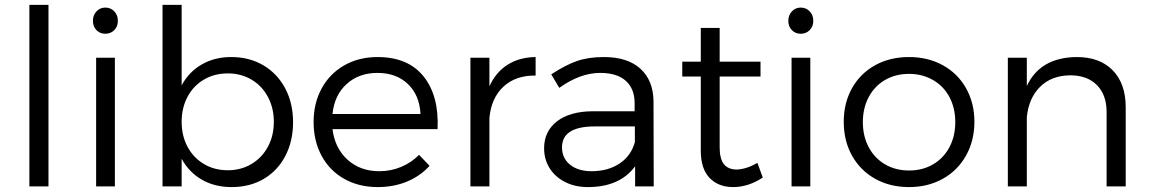

<svg xmlns="http://www.w3.org/2000/svg" viewBox="-20 -762 4701 785"><path d="M100.1 -742.2H178.2V0H100.1Z M359.9 0ZM373 -525.9H449.7V0H373ZM461.9 -676.8Q461.9 -653.8 447.3 -638.9Q432.6 -624 410.6 -624Q388.7 -624 374.3 -638.9Q359.9 -653.8 359.9 -676.8Q359.9 -699.7 374.3 -715.3Q388.7 -731 410.6 -731Q432.6 -731 447.3 -715.6Q461.9 -700.2 461.9 -676.8Z M1178.2 -262.2Q1178.2 -185.1 1146.7 -124.5Q1115.2 -64 1058.3 -30.5Q1001.5 2.9 927.2 2.9Q857.4 2.9 804.9 -27.6Q752.4 -58.1 722.7 -112.8V0H644.5V-742.2H722.7V-413.1Q752.4 -468.3 804.9 -498.5Q857.4 -528.8 925.3 -528.8Q999.5 -528.8 1056.9 -494.9Q1114.3 -460.9 1146.2 -400.4Q1178.2 -339.8 1178.2 -262.2ZM1099.6 -264.2Q1099.6 -320.3 1075.4 -365.7Q1051.3 -411.1 1008.3 -436.5Q965.3 -461.9 911.6 -461.9Q856.4 -461.9 813.5 -436.5Q770.5 -411.1 746.6 -366Q722.7 -320.8 722.7 -264.2Q722.7 -207 746.6 -162.1Q770.5 -117.2 813.5 -91.6Q856.4 -65.9 911.6 -65.9Q965.3 -65.9 1008.3 -91.6Q1051.3 -117.2 1075.4 -162.1Q1099.6 -207 1099.6 -264.2Z M1769 -233.9H1339.4Q1349.1 -155.8 1401.1 -108.9Q1453.1 -62 1530.3 -62Q1578.1 -62 1620.1 -79.6Q1662.1 -97.2 1693.4 -128.9L1736.3 -84Q1698.2 -42 1643.8 -19.5Q1589.4 2.9 1524.4 2.9Q1447.3 2.9 1387.7 -30.5Q1328.1 -64 1295.2 -124.5Q1262.2 -185.1 1262.2 -263.2Q1262.2 -340.3 1295.2 -400.6Q1328.1 -460.9 1387.7 -494.9Q1447.3 -528.8 1523.4 -528.8Q1648.4 -528.8 1711.9 -449.5Q1775.4 -370.1 1769 -233.9ZM1699.2 -295.9Q1695.3 -373 1647.7 -418.5Q1600.1 -463.9 1523.4 -463.9Q1447.3 -463.9 1397.2 -418.5Q1347.2 -373 1339.4 -295.9Z M2169.9 -528.8V-453.1Q2087.9 -454.1 2038.1 -407.5Q1988.3 -360.8 1981 -279.8V0H1903.3V-525.9H1981V-409.2Q2007.3 -466.8 2055.2 -497.3Q2103 -527.8 2169.9 -528.8Z M2576.7 0V-82Q2513.7 2.9 2383.8 2.9Q2330.6 2.9 2289.8 -18.1Q2249 -39.1 2226.8 -75Q2204.6 -110.8 2204.6 -155.8Q2204.6 -224.6 2256.6 -265.4Q2308.6 -306.2 2401.9 -307.1H2574.7V-339.8Q2574.7 -398.9 2538.8 -431.4Q2502.9 -463.9 2433.6 -463.9Q2352.5 -463.9 2266.6 -402.8L2233.9 -458Q2290 -495.1 2337.4 -512Q2384.8 -528.8 2448.7 -528.8Q2545.9 -528.8 2598.4 -481Q2650.9 -433.1 2651.9 -348.1L2652.8 0ZM2575.7 -181.2V-245.1H2411.6Q2277.8 -245.1 2277.8 -159.2Q2277.8 -115.2 2310.8 -88.6Q2343.8 -62 2398.9 -62Q2465.8 -62 2513.2 -93.5Q2560.5 -125 2575.7 -181.2Z M3098.6 -36.1Q3039.6 2.9 2977.5 2.9Q2917.5 2.9 2881.3 -34.4Q2845.2 -71.8 2845.2 -146V-449.2H2769.5V-509.8H2845.2V-647.9H2922.4V-509.8H3089.4V-449.2H2922.4V-159.2Q2922.4 -112.3 2939.9 -90.6Q2957.5 -68.8 2992.7 -68.8Q3033.7 -70.8 3076.7 -96.2Z M3203.1 0ZM3216.3 -525.9H3293V0H3216.3ZM3305.2 -676.8Q3305.2 -653.8 3290.5 -638.9Q3275.9 -624 3253.9 -624Q3231.9 -624 3217.5 -638.9Q3203.1 -653.8 3203.1 -676.8Q3203.1 -699.7 3217.5 -715.3Q3231.9 -731 3253.9 -731Q3275.9 -731 3290.5 -715.6Q3305.2 -700.2 3305.2 -676.8Z M3963.9 -264.2Q3963.9 -187 3929.7 -126Q3895.5 -64.9 3834.7 -31Q3773.9 2.9 3696.8 2.9Q3618.7 2.9 3558.1 -31Q3497.6 -64.9 3463.6 -125.5Q3429.7 -186 3429.7 -264.2Q3429.7 -341.3 3463.6 -401.6Q3497.6 -461.9 3558.1 -495.4Q3618.7 -528.8 3696.8 -528.8Q3773.9 -528.8 3834.7 -495.4Q3895.5 -461.9 3929.7 -401.4Q3963.9 -340.8 3963.9 -264.2ZM3507.8 -263.2Q3507.8 -205.1 3531.7 -160.2Q3555.7 -115.2 3598.6 -90.1Q3641.6 -64.9 3696.8 -64.9Q3752 -64.9 3794.9 -90.1Q3837.9 -115.2 3861.8 -160.2Q3885.7 -205.1 3885.7 -263.2Q3885.7 -320.3 3861.8 -365.2Q3837.9 -410.2 3794.2 -435.1Q3750.5 -460 3696.8 -460Q3641.6 -460 3598.6 -435.1Q3555.7 -410.2 3531.7 -365Q3507.8 -319.8 3507.8 -263.2Z M4582.5 -324.2V0H4504.4V-304.2Q4504.4 -374 4464.8 -414.1Q4425.3 -454.1 4355.5 -454.1Q4278.3 -453.1 4231.9 -406.5Q4185.5 -359.9 4178.2 -282.2V0H4100.6V-525.9H4178.2V-410.2Q4232.4 -527.3 4382.3 -528.8Q4476.6 -528.8 4529.5 -474.4Q4582.5 -419.9 4582.5 -324.2Z"/></svg>

Font: Argentum Sans Light
Style: Regular
Weight: 300
Designer: Julieta Ulanovsky (Modified by Cristiano Sobral)
Foundry: Julieta Ulanovsky
Version: Version 1.000; ttfautohint (v1.5.65-e2d9)